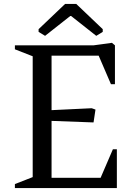

<svg xmlns="http://www.w3.org/2000/svg" viewBox="-20 -949 665 969"><path d="M55.2 0V-20L145 -55.2V-665L55.2 -700.2V-720.2H452.1L544.9 -732.9L560.1 -720.2V-523.9H540L478 -668H240.2V-393.1L442.9 -402.8L461.9 -396L452.1 -331.1L240.2 -338.9V-51.8H487.8L549.8 -195.8H569.8V0ZM308.6 -929.2H364.7L498.5 -801.8V-788.1L465.8 -768.1L338.9 -868.2H334.5L207.5 -768.1L174.8 -788.1V-801.8Z"/></svg>

Font: Amethysta
Style: Regular
Weight: 400
Designer: Konstantin Vinogradov, Alexei Vanyashin
Foundry: Cyreal (www.cyreal.org)
Version: Version 1.003